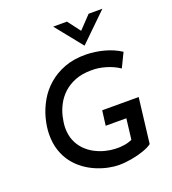

<svg xmlns="http://www.w3.org/2000/svg" viewBox="-170 -1094 1102 1232"><g transform="rotate(-20 381.0 -478.5)"><path d="M660 -48Q639 -32 600.5 -18.5Q562 -5 516.5 3Q471 11 430 11Q398 11 359 3Q320 -5 280 -21.5Q240 -38 203 -64.5Q166 -91 137 -128.5Q108 -166 91 -216Q74 -266 75 -329Q76 -381 91 -437Q106 -493 136 -545.5Q166 -598 213 -639Q260 -680 324 -704.5Q388 -729 472 -728Q533 -727 594.5 -710.5Q656 -694 705 -662L658 -565Q620 -591 569 -606.5Q518 -622 470 -621Q406 -621 359 -602.5Q312 -584 279 -553.5Q246 -523 226 -485.5Q206 -448 196.5 -408Q187 -368 186 -332Q186 -281 202 -243Q218 -205 245.5 -177Q273 -149 306.5 -131.5Q340 -114 375.5 -105Q411 -96 442 -95Q473 -93 504.5 -98Q536 -103 559 -114L576 -255H435L448 -356H697ZM430 -968 505 -869 477 -862 578 -968H672L484 -785H483L336 -968Z"/></g></svg>

Font: Josefin Sans Medium
Style: Italic
Weight: 500
Italic angle: -7°
Designer: Santiago Orozco
Foundry: Typemade
Version: Version 2.000